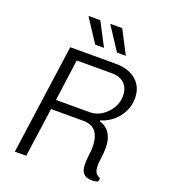

<svg xmlns="http://www.w3.org/2000/svg" viewBox="-159 -1008 988 1125"><g transform="rotate(20 335.0 -445.5)"><path d="M546 4Q530 4 513 -1Q496 -6 485.5 -23.5Q475 -41 475 -78Q475 -101 479 -129.5Q483 -158 483 -177Q483 -222 472 -248.5Q461 -275 444.5 -287.5Q428 -300 411 -303.5Q394 -307 382 -307H178L135 0H64L160 -686H446Q497 -686 536 -668Q575 -650 597 -616Q619 -582 619 -533Q619 -489 599.5 -450Q580 -411 546.5 -383Q513 -355 471 -343V-337Q474 -336 487 -331.5Q500 -327 516.5 -313Q533 -299 545 -271.5Q557 -244 557 -198Q557 -173 552.5 -141.5Q548 -110 548 -92Q548 -66 553.5 -53Q559 -40 567.5 -34.5Q576 -29 586 -24L583 -2Q580 -1 569.5 1.5Q559 4 546 4ZM187 -367H398Q437 -367 471 -389Q505 -411 526.5 -446.5Q548 -482 548 -522Q548 -571 520 -598.5Q492 -626 442 -626H222ZM428 -750 335 -892 336 -895H408L483 -750ZM292 -750 199 -892 200 -895H271L347 -750Z"/></g></svg>

Font: Chivo ExtraLight
Style: Italic
Weight: 250
Italic angle: -8.05°
Designer: Hector Gatti
Foundry: Omnibus-Type
Version: Version 2.002